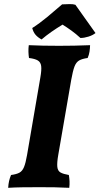

<svg xmlns="http://www.w3.org/2000/svg" viewBox="-20 -895 477 918"><path d="M172.8 -523.9Q179.3 -560.5 176.9 -579.1Q174.5 -597.7 160.8 -605.9Q147.1 -614.2 118.6 -617.7Q116.5 -631.4 116 -647.1Q115.5 -662.8 117.6 -679Q150.3 -677.5 186.3 -676.7Q222.3 -676 262.6 -676Q298.3 -676 335.9 -676.7Q373.4 -677.5 410.7 -679Q410.3 -663.3 408 -648.1Q405.7 -632.9 399.1 -617.7Q373.1 -614.2 358.6 -606Q344.1 -597.7 336.1 -576.8Q328.2 -555.9 320.6 -513.5L258.6 -154.7Q252 -117 254 -97.4Q256 -77.8 269.4 -70.3Q282.8 -62.8 309.2 -58.3Q311.7 -44.1 312.5 -28.6Q313.2 -13.2 311.2 3Q274.4 1 241.1 0.5Q207.7 0 168.3 0Q125.7 0 87.7 0.5Q49.8 1 19.1 3Q20.1 -14.7 23.4 -29.4Q26.7 -44 32.8 -58.3Q58.8 -61.8 72.7 -69.3Q86.7 -76.8 94.7 -96.1Q102.7 -115.4 109.2 -153.1ZM178.8 -706.4Q160.9 -716 149.9 -728.8Q138.9 -741.7 134.2 -761Q168.7 -782.9 206 -813.8Q243.3 -844.7 276.9 -874.1Q295.6 -875.1 312.7 -875.4Q329.9 -875.7 340.6 -872.1Q361.7 -841.7 385.6 -808.6Q409.4 -775.4 436.6 -737Q423.2 -726.2 402.5 -719.8Q381.9 -713.4 364.5 -713.4Q343.5 -732.8 322.1 -748.3Q300.7 -763.8 279.1 -777.3Q251.3 -760.5 225.4 -742.4Q199.6 -724.3 178.8 -706.4Z"/></svg>

Font: Vollkorn
Style: Italic
Weight: 400
Italic angle: -11°
Designer: Friedrich Althausen
Foundry: Friedrich Althausen
Version: Version 5.001